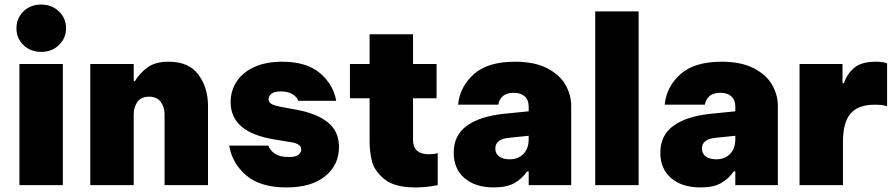

<svg xmlns="http://www.w3.org/2000/svg" viewBox="-20 -810 3921 840"><path d="M52 -686Q52 -730 82.5 -760Q113 -790 160 -790Q207 -790 238 -760Q269 -730 269 -686Q269 -643 238 -613Q207 -583 160 -583Q113 -583 82.5 -613Q52 -643 52 -686ZM255 0H65V-530H255Z M375 0V-530H565V-455H570Q592 -491 626 -515.5Q660 -540 718 -540Q807 -540 848.5 -483Q890 -426 890 -347V0H700V-309Q700 -341 683.5 -364Q667 -387 633 -387Q597 -387 581 -364Q565 -341 565 -309V0Z M983 -173H1154Q1161 -152 1183 -137.5Q1205 -123 1243 -123Q1275 -123 1286.5 -133.5Q1298 -144 1298 -156Q1298 -181 1253 -188L1180 -200Q989 -231 989 -363Q989 -413 1015.5 -453.5Q1042 -494 1093 -517Q1144 -540 1214 -540Q1321 -540 1379.5 -490.5Q1438 -441 1451 -369H1285Q1279 -386 1259.5 -398Q1240 -410 1209 -410Q1180 -410 1167.5 -400Q1155 -390 1155 -376Q1155 -362 1169 -354.5Q1183 -347 1212 -342L1277 -330Q1365 -314 1414 -275Q1463 -236 1463 -167Q1463 -88 1402.5 -39Q1342 10 1233 10Q1119 10 1057 -43Q995 -96 983 -173Z M1895 -140V0Q1846 10 1797 10Q1706 10 1662 -26Q1618 -62 1607.5 -104Q1597 -146 1597 -191V-380H1511V-530H1597V-660H1787V-530H1890V-380H1787V-198Q1787 -135 1857 -135Q1877 -135 1895 -140Z M2479 -348V0H2293V-60H2286Q2265 -29 2231.5 -9.5Q2198 10 2140 10Q2060 10 2012.5 -30.5Q1965 -71 1965 -142Q1965 -218 2022 -259.5Q2079 -301 2183 -312L2293 -323V-344Q2293 -373 2275.5 -388.5Q2258 -404 2228 -404Q2196 -404 2179.5 -389Q2163 -374 2160 -352H1984Q1992 -431 2053 -485.5Q2114 -540 2233 -540Q2319 -540 2374.5 -511Q2430 -482 2454.5 -438Q2479 -394 2479 -348ZM2293 -201V-216L2206 -207Q2147 -201 2147 -160Q2147 -138 2164 -125.5Q2181 -113 2210 -113Q2247 -113 2270 -136.5Q2293 -160 2293 -201Z M2774 0H2584V-760H2774Z M3383 -348V0H3197V-60H3190Q3169 -29 3135.5 -9.5Q3102 10 3044 10Q2964 10 2916.5 -30.5Q2869 -71 2869 -142Q2869 -218 2926 -259.5Q2983 -301 3087 -312L3197 -323V-344Q3197 -373 3179.5 -388.5Q3162 -404 3132 -404Q3100 -404 3083.5 -389Q3067 -374 3064 -352H2888Q2896 -431 2957 -485.5Q3018 -540 3137 -540Q3223 -540 3278.5 -511Q3334 -482 3358.5 -438Q3383 -394 3383 -348ZM3197 -201V-216L3110 -207Q3051 -201 3051 -160Q3051 -138 3068 -125.5Q3085 -113 3114 -113Q3151 -113 3174 -136.5Q3197 -160 3197 -201Z M3478 0V-530H3666V-446H3672Q3686 -487 3717.5 -513.5Q3749 -540 3812 -540Q3842 -540 3861 -533V-345Q3841 -352 3807 -352Q3735 -352 3701.5 -313.5Q3668 -275 3668 -191V0Z"/></svg>

Font: Be Vietnam Black
Style: Regular
Weight: 900
Designer: Lam Bao; Tony Le; Vietanh Nguyen
Foundry: Yellow Type Foundry
Version: Version 5.000